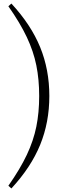

<svg xmlns="http://www.w3.org/2000/svg" viewBox="-20 -838 390 1078"><path d="M200 -299Q200 -392 184 -471Q168 -550 130.5 -629.5Q93 -709 27 -803L44 -818Q154 -699 205.5 -573Q257 -447 257 -299Q257 -151 205.5 -25Q154 101 44 220L27 205Q93 111 130.5 31.5Q168 -48 184 -127Q200 -206 200 -299Z"/></svg>

Font: Noto Serif HK ExtraLight
Style: Regular
Weight: 200
Designer: Ryoko NISHIZUKA 西塚涼子 (kana & ideographs); Frank Grießhammer (Latin, Greek & Cyrillic); Wenlong ZHANG 张文龙 (bopomofo); San
Foundry: Adobe
Version: Version 2.002-H1;hotconv 1.1.0;makeotfexe 2.6.0